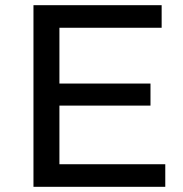

<svg xmlns="http://www.w3.org/2000/svg" viewBox="-20 -720 705 740"><path d="M617 0H109V-700H603V-613H209V-398H560V-313H209V-87H617Z"/></svg>

Font: Argentum Novus
Style: Regular
Weight: 400
Designer: Julieta Ulanovsky
Foundry: Julieta Ulanovsky
Version: Version 7.20;July 27, 2021;FontCreator 13.0.0.2683 64-bit